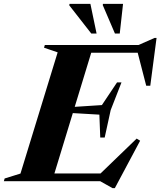

<svg xmlns="http://www.w3.org/2000/svg" viewBox="-65 -938 830 994"><path d="M233.5 -667 163 -691 167 -705H419.5L204.5 0H-45L-41 -14L41 -39.5ZM644 -680 698.5 -665H309L324 -705H652L735 -741.5H745.5L713 -494H692ZM517.5 36 453.5 0H108.5L124 -40H525.5L442.5 -27.5L642.5 -220.5L660.5 -209.5L529.5 36ZM477 -226H454L449.5 -344.5L252 -356L262 -381L462.5 -394L541 -511.5H564L508 -368ZM435 -764.5H407.5L293.5 -910.5L295 -918H403ZM555 -764.5H530L467 -911.5L468 -918H572Z"/></svg>

Font: Newsreader 60pt
Style: Bold Italic
Weight: 700
Italic angle: -17°
Designer: Hugues Gentile
Foundry: Production Type
Version: Version 1.003